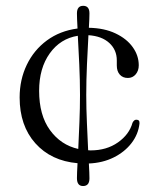

<svg xmlns="http://www.w3.org/2000/svg" viewBox="-20 -561 534 660"><path d="M276.5 -234.5Q276.5 -188.5 278.8 -138Q281 -87.5 283 -44.5Q287.5 -44 291.5 -44Q346.5 -44 385.5 -71.5Q424.5 -99 435.5 -139Q441 -150 449 -149.5Q460.5 -149.5 459.5 -136.5Q455.5 -99.5 432 -69Q408.5 -38.5 370.8 -19.8Q333 -1 285.5 1Q286.5 18 287 31Q287.5 44 287.5 52Q287.5 78.5 265.5 78.5Q244.5 78.5 244.5 51.5Q244.5 43.5 245 30.5Q245.5 17.5 246.5 0Q155.5 -8 101.5 -68.5Q47.5 -129 47.5 -226Q47.5 -287 72 -338Q96.5 -389 141.2 -422Q186 -455 246.5 -463Q245.5 -480.5 245 -494Q244.5 -507.5 244.5 -515Q244.5 -541 266 -541Q287.5 -541 287.5 -515Q287.5 -507.5 287 -494.8Q286.5 -482 285.5 -465.5Q338.5 -464.5 377 -446.2Q415.5 -428 436.2 -399Q457 -370 457 -336.5Q457 -318 446.5 -305.5Q436 -293 419.5 -293Q402 -293 391.8 -304.5Q381.5 -316 381.5 -336V-353.5Q381.5 -389.5 355.8 -413.2Q330 -437 284 -440Q281.5 -396 279 -340.5Q276.5 -285 276.5 -234.5ZM114.5 -249Q114.5 -165 151.8 -113.8Q189 -62.5 249 -49Q251 -91 253 -140.2Q255 -189.5 255 -234.5Q255 -284.5 252.5 -339.5Q250 -394.5 247.5 -438Q187.5 -428.5 151 -377.5Q114.5 -326.5 114.5 -249Z"/></svg>

Font: Fraunces 9pt S000 Light
Style: Regular
Weight: 300
Version: Version 1.000; ttfautohint (v1.8.3)